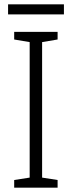

<svg xmlns="http://www.w3.org/2000/svg" viewBox="-20 -860 329 880"><path d="M244 0H45V-35L116 -46V-667L45 -679V-714H244V-679L173 -667V-46L244 -35ZM273 -840V-794H17V-840Z"/></svg>

Font: Noto Sans Arabic SemCond Light
Style: Regular
Weight: 300
Width: 4
Designer: Monotype Design Team, Nadine Chahine, Nizar Qandah and Khaled Hosny
Foundry: Monotype Imaging Inc.
Version: Version 2.012; ttfautohint (v1.8.4.7-5d5b)